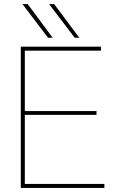

<svg xmlns="http://www.w3.org/2000/svg" viewBox="-20 -931 565 951"><path d="M83 0V-700H480V-680H103V-381H458V-362H103V-20H497V0ZM350 -744 223 -911H248L373 -744ZM218 -744 91 -911H117L241 -744Z"/></svg>

Font: Georama Thin
Style: Regular
Weight: 100
Designer: Jean-Baptiste Levee
Foundry: Production Type
Version: Version 1.000